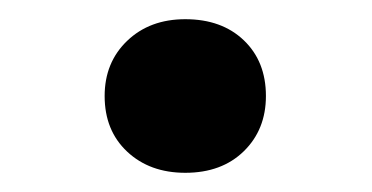

<svg xmlns="http://www.w3.org/2000/svg" viewBox="-20 -553 387 200"><path d="M173 -373Q136 -373 112.5 -395Q89 -417 89 -453Q89 -488 112.5 -510.5Q136 -533 173 -533Q211 -533 234 -511Q257 -489 257 -453Q257 -418 234 -395.5Q211 -373 173 -373Z"/></svg>

Font: Literata 7pt Medium
Style: Regular
Weight: 500
Designer: Latin by Veronika Burian and Jose Scaglione. Greek by Irene Vlachou. Cyrillic by Vera Evstafieva.
Foundry: TypeTogether
Version: Version 3.002